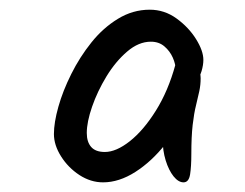

<svg xmlns="http://www.w3.org/2000/svg" viewBox="-20 -791 514 402"><path d="M405.8 -665.6Q405.8 -654.9 402 -642Q398.1 -629.1 391.9 -616.8Q385.6 -604.5 378.6 -596.7Q371.5 -588.9 365.7 -588.9Q354.6 -588.9 351.3 -602.9Q347.9 -616.9 347.9 -644Q347.9 -656.5 341.8 -670.3Q335.7 -684.1 324.2 -693.9Q312.8 -703.7 295.8 -703.7Q270.3 -703.7 246.2 -683Q222 -662.3 202.9 -631Q183.9 -599.7 172.8 -567.6Q161.7 -535.6 161.7 -512.6Q161.7 -493.8 170.9 -483.3Q180.1 -472.8 199.6 -472.8Q223.2 -472.8 251.9 -495.4Q280.6 -518.1 306.4 -559.4Q332.2 -600.7 347.1 -655.1Q349.8 -665.4 355.1 -670.9Q360.5 -676.4 370.5 -676.4Q376.9 -676.4 383.5 -668.4Q390.2 -660.4 395.1 -649.3Q400.1 -638.1 400.1 -627.1Q400.1 -613.3 397.3 -600.2Q394.5 -587.1 390.4 -570.4Q386.2 -553.8 383.4 -529.5Q380.6 -505.2 380.6 -468Q380.6 -442.5 378 -425.8Q375.3 -409.2 364.3 -409.2Q353.5 -409.2 343.3 -421.9Q333.2 -434.7 326.9 -455.1Q320.6 -475.6 320.6 -498.8Q320.6 -525.5 323 -546Q325.3 -566.6 331.1 -592.4L370.4 -566.8Q354.7 -525.4 326.2 -489.1Q297.6 -452.9 263.4 -431Q229.2 -409.2 195.8 -409.2Q169.9 -409.2 146.3 -424.5Q122.8 -439.9 107.9 -463.5Q92.9 -487.2 92.9 -510.4Q92.9 -534.3 102.2 -567.4Q111.5 -600.6 129.2 -636Q146.8 -671.4 171.3 -702Q195.7 -732.6 226.9 -751.6Q258.1 -770.7 293.5 -770.7Q324.4 -770.7 349.8 -752.2Q375.2 -733.7 390.5 -709.1Q405.8 -684.5 405.8 -665.6Z"/></svg>

Font: Kalam Variable Light
Style: Regular
Weight: 300
Designer: Lipi Raval, Jonny Pinhorn
Foundry: Indian Type Foundry
Version: Version 3.000